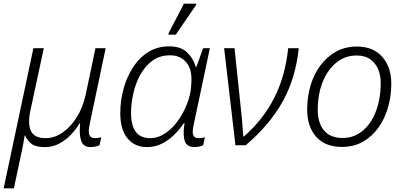

<svg xmlns="http://www.w3.org/2000/svg" viewBox="-39 -796 2215 1052"><path d="M-19 236 144 -532H201L127 -188Q112 -116 131 -77.5Q150 -39 211 -39Q259 -39 303.5 -69.5Q348 -100 381.5 -153.5Q415 -207 430 -275L484 -532H540L453 -119Q443 -73 451 -56Q459 -39 481 -39Q490 -39 499 -40.5Q508 -42 516 -44L506 0Q498 4 484 7Q470 10 457 10Q418 10 406 -24Q394 -58 400 -119H396Q380 -91 352.5 -61Q325 -31 288 -10.5Q251 10 206 10Q157 10 134 -7.5Q111 -25 99 -53H96Q94 -38 90 -17Q86 4 81 30L37 236Z M767 10Q699 10 659.5 -38Q620 -86 620 -177Q620 -243 637.5 -308Q655 -373 689 -426Q723 -479 773 -510.5Q823 -542 888 -542Q951 -542 985 -510Q1019 -478 1034 -429H1037L1074 -532H1111L1025 -126Q1022 -111 1019.5 -98Q1017 -85 1017 -74Q1017 -58 1024 -48.5Q1031 -39 1050 -39Q1057 -39 1066 -40Q1075 -41 1084 -44L1074 0Q1066 4 1052 7Q1038 10 1027 10Q985 10 973.5 -23Q962 -56 972 -122H969Q948 -90 917.5 -59.5Q887 -29 849 -9.5Q811 10 767 10ZM784 -39Q828 -39 869.5 -67.5Q911 -96 943.5 -145Q976 -194 995 -253Q1005 -286 1007.5 -315Q1010 -344 1010 -363Q1010 -425 977.5 -459Q945 -493 893 -493Q836 -493 795.5 -463Q755 -433 729 -385Q703 -337 691 -282Q679 -227 679 -177Q679 -110 704.5 -74.5Q730 -39 784 -39ZM884 -606 885 -615 969 -776H1037L1035 -768L924 -606Z M1251 0 1189 -532H1246L1285 -160Q1287 -134 1290 -101.5Q1293 -69 1294 -48H1297Q1402 -139 1463 -258.5Q1524 -378 1540 -532H1598Q1581 -368 1510 -240Q1439 -112 1307 0Z M1835 9Q1742 9 1693 -47Q1644 -103 1644 -195Q1644 -265 1662.5 -327.5Q1681 -390 1717 -438Q1753 -486 1803 -513.5Q1853 -541 1916 -541Q2006 -541 2055.5 -484.5Q2105 -428 2105 -337Q2105 -271 2087.5 -209Q2070 -147 2035.5 -98Q2001 -49 1950.5 -20Q1900 9 1835 9ZM1839 -40Q1900 -40 1947 -78.5Q1994 -117 2020.5 -185.5Q2047 -254 2047 -343Q2047 -383 2033 -416.5Q2019 -450 1990 -471Q1961 -492 1915 -492Q1852 -492 1804 -453Q1756 -414 1729 -347Q1702 -280 1702 -194Q1702 -122 1736.5 -81Q1771 -40 1839 -40Z"/></svg>

Font: Noto Sans Light
Style: Italic
Weight: 300
Italic angle: -12°
Designer: Monotype Design Team
Foundry: Monotype Imaging Inc.
Version: Version 2.013; ttfautohint (v1.8.4.7-5d5b)